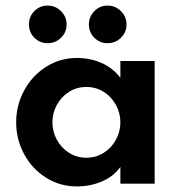

<svg xmlns="http://www.w3.org/2000/svg" viewBox="-20 -659 638 689"><path d="M38 -220Q38 -281 66.5 -334Q95 -387 145 -419Q195 -451 256 -451Q303 -451 343.5 -433.5Q384 -416 412 -380V-440H535V0H412V-60Q388 -26 346 -8Q304 10 256 10Q195 10 145 -21.5Q95 -53 66.5 -106Q38 -159 38 -220ZM290 -93Q324 -93 352 -110.5Q380 -128 396 -157.5Q412 -187 412 -220Q412 -253 396 -282.5Q380 -312 352 -329.5Q324 -347 290 -347Q256 -347 228 -329.5Q200 -312 184 -282.5Q168 -253 168 -220Q168 -187 184 -157.5Q200 -128 228 -110.5Q256 -93 290 -93ZM299 -571Q299 -599 318.5 -619Q338 -639 366 -639Q394 -639 414 -619Q434 -599 434 -571Q434 -543 414 -523.5Q394 -504 366 -504Q338 -504 318.5 -523.5Q299 -543 299 -571ZM151 -639Q179 -639 199 -619Q219 -599 219 -571Q219 -543 199 -523.5Q179 -504 151 -504Q123 -504 103.5 -523.5Q84 -543 84 -571Q84 -600 103.5 -619.5Q123 -639 151 -639Z"/></svg>

Font: Teachers SemiBold
Style: Regular
Weight: 600
Designer: Alfredo Marco Pradil & Chank Diesel
Version: Version 0.009